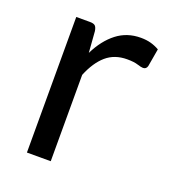

<svg xmlns="http://www.w3.org/2000/svg" viewBox="-102 -595 606 674"><g transform="rotate(20 201.5 -258.0)"><path d="M73 0V-506.5H124Q138.5 -506.5 144 -501Q149.5 -495.5 151.5 -482L157.5 -403Q183.5 -456 221.8 -485.8Q260 -515.5 311.5 -515.5Q332.5 -515.5 349.5 -510.8Q366.5 -506 381 -497.5L369.5 -431Q366 -418.5 354 -418.5Q347 -418.5 332.5 -423.2Q318 -428 292 -428Q245.5 -428 214.2 -401Q183 -374 162 -322.5V0Z"/></g></svg>

Font: Lato TR
Style: Regular
Weight: 400
Designer: Lukasz Dziedzic
Foundry: tyPoland Lukasz Dziedzic
Version: Version 1.104 2013